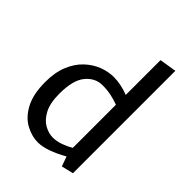

<svg xmlns="http://www.w3.org/2000/svg" viewBox="-202 -794 912 912"><g transform="rotate(45 254.0 -338.0)"><path d="M215.2 13.3Q171.8 13.3 130.4 -9.8Q89 -33 62.6 -83.5Q36.3 -134 36.3 -214Q36.3 -279 55.3 -325.5Q74.3 -372 106.2 -402.4Q138.2 -432.8 175.8 -447.3Q213.5 -461.8 251 -461.8Q276 -461.8 302.3 -456Q328.6 -450.2 350.3 -441.5V-675.2L436 -689.1V-1.3L375.8 13.3L358.2 -36.1Q317.5 -12.9 280.6 0.2Q243.6 13.3 215.2 13.3ZM248 -53.2Q273.4 -53.2 299.7 -62.4Q326 -71.5 350.3 -85.9V-375.5Q325.7 -384.9 298.3 -390.6Q271 -396.3 240.2 -396.3Q191.1 -396.3 157 -355.1Q123 -313.9 123 -223Q123 -159.5 142.9 -122.1Q162.8 -84.8 191.6 -69Q220.4 -53.2 248 -53.2Z"/></g></svg>

Font: Ancizar Sans Thin
Style: Regular
Weight: 100
Designer: Cesar Puertas, Viviana Monsalve, Julian Moncada, Julian Prieto, Jose Castro, Mariel Hernandez, Felipe Aragon, Sara Alarc
Version: Version 8.100